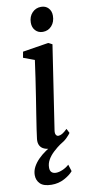

<svg xmlns="http://www.w3.org/2000/svg" viewBox="-105 -805 502 1053"><g transform="rotate(-10 145.5 -278.5)"><path d="M124 10Q102.5 10 86.8 3.2Q71 -3.5 63.2 -17.8Q55.5 -32 57.5 -53.5Q59.5 -73 64.8 -107.5Q70 -142 77 -187Q84 -232 92 -282.2Q100 -332.5 107.5 -384.2Q115 -436 121.5 -483.5L59.5 -506.5L65.5 -539.5L209.5 -562.5L231.5 -551.5L161 -86.5Q158 -68.5 163 -60Q168 -51.5 176.5 -51.5Q186.5 -51.5 198 -58Q209.5 -64.5 226.5 -81L239 -56.5Q234 -48.5 218.5 -32.8Q203 -17 179 -3.5Q155 10 124 10ZM192 -627.5Q166.5 -627.5 150.5 -644.8Q134.5 -662 135 -689.5Q135.5 -722.5 155.5 -743.5Q175.5 -764.5 205 -764.5Q230.5 -764.5 245.8 -748Q261 -731.5 261 -706Q261 -671.5 241.5 -649.5Q222 -627.5 192 -627.5ZM93 206.5Q49.5 206 30.2 186.8Q11 167.5 11 139Q11 115.5 22.2 94Q33.5 72.5 52.5 53.2Q71.5 34 95 18Q118.5 2 143 -10.5L165.5 -24L184 -7.5Q159 10 138.8 29Q118.5 48 107 68.5Q95.5 89 95.5 111Q95 128.5 103.8 137.2Q112.5 146 129 146Q145 146 165.2 137.5Q185.5 129 202 114L214 152Q197.5 172 164.8 189.5Q132 207 93 206.5Z"/></g></svg>

Font: Merriweather 28pt
Style: Italic
Weight: 400
Italic angle: -7.8°
Version: Version 2.101